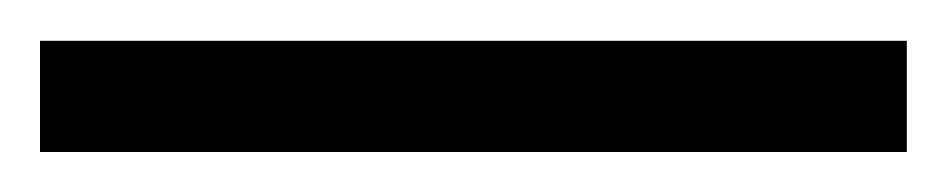

<svg xmlns="http://www.w3.org/2000/svg" viewBox="-20 46 473 96"><path d="M433.4 122V66.4H0V122Z"/></svg>

Font: Secuela Black
Style: Regular
Weight: 900
Designer: Fernando Haro
Foundry: deFharo
Version: Version 1.704